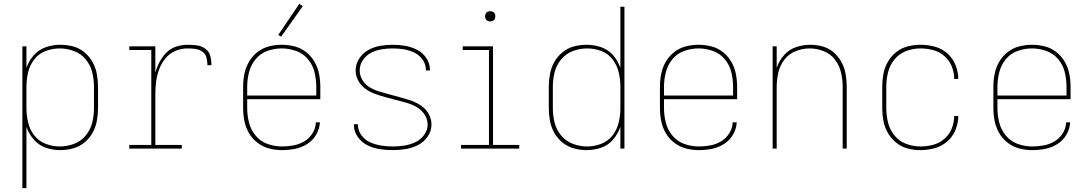

<svg xmlns="http://www.w3.org/2000/svg" viewBox="-20 -770 5656 995"><path d="M96 205H117V-113Q129 -77 155 -47Q181 -17 217.5 -4.5Q254 8 292 8Q326 8 358.5 -1Q391 -10 417 -31Q443 -52 459.5 -81.5Q476 -111 482 -144Q488 -177 488 -210V-320Q488 -353 482 -386Q476 -419 459.5 -448.5Q443 -478 417 -499.5Q391 -521 358.5 -529.5Q326 -538 292 -538Q254 -538 217.5 -525.5Q181 -513 155 -483.5Q129 -454 117 -418V-530H96ZM289 -11Q252 -11 216 -25Q180 -39 157 -69Q134 -99 125.5 -136Q117 -173 117 -210V-320Q117 -358 125.5 -394.5Q134 -431 157 -461.5Q180 -492 216 -505.5Q252 -519 289 -519Q327 -519 363.5 -505.5Q400 -492 424.5 -462Q449 -432 458 -395Q467 -358 467 -320V-210Q467 -172 458 -135Q449 -98 424.5 -68Q400 -38 363.5 -24.5Q327 -11 289 -11Z M650 0H922V-19H785V-281Q785 -314 789 -346.5Q793 -379 804.5 -410Q816 -441 837 -467Q858 -493 888.5 -506Q919 -519 952 -519Q972 -519 992 -516.5Q1012 -514 1028.5 -502.5Q1045 -491 1050 -471Q1055 -451 1055 -432H1076Q1076 -456 1070 -479.5Q1064 -503 1044 -517.5Q1024 -532 1000 -535Q976 -538 952 -538Q922 -538 893 -528.5Q864 -519 842.5 -497.5Q821 -476 807 -449Q793 -422 785 -393V-530H650V-511H764V-19H650Z M1441 8Q1475 8 1508.5 1.5Q1542 -5 1571.5 -23.5Q1601 -42 1618.5 -72Q1636 -102 1638 -136H1617Q1616 -106 1599.5 -79.5Q1583 -53 1557 -37.5Q1531 -22 1501 -16.5Q1471 -11 1441 -11Q1403 -11 1366.5 -24Q1330 -37 1305 -67Q1280 -97 1270.5 -134.5Q1261 -172 1261 -210V-256H1640V-320Q1640 -354 1633.5 -387Q1627 -420 1610 -449.5Q1593 -479 1566.5 -500Q1540 -521 1507 -529.5Q1474 -538 1440 -538Q1406 -538 1373.5 -529.5Q1341 -521 1314 -500Q1287 -479 1270 -449.5Q1253 -420 1246.5 -387Q1240 -354 1240 -320V-210Q1240 -176 1246.5 -143Q1253 -110 1270 -80.5Q1287 -51 1314.5 -30Q1342 -9 1375 -0.5Q1408 8 1441 8ZM1261 -275V-320Q1261 -358 1270.5 -395.5Q1280 -433 1304.5 -463Q1329 -493 1365.5 -506Q1402 -519 1440 -519Q1478 -519 1514.5 -506Q1551 -493 1576 -463Q1601 -433 1610 -395.5Q1619 -358 1619 -320V-275ZM1437 -580 1549 -738 1531 -750 1422 -589Z M2015 8Q2049 8 2082.5 2.5Q2116 -3 2146.5 -18.5Q2177 -34 2196.5 -62.5Q2216 -91 2216 -125Q2216 -153 2202 -178.5Q2188 -204 2165 -220.5Q2142 -237 2115.5 -246.5Q2089 -256 2061.5 -263.5Q2034 -271 2007 -278.5Q1980 -286 1953 -293.5Q1926 -301 1901 -314.5Q1876 -328 1860 -352.5Q1844 -377 1844 -405Q1844 -434 1861 -459Q1878 -484 1904 -497Q1930 -510 1958.5 -514.5Q1987 -519 2016 -519Q2044 -519 2072.5 -514.5Q2101 -510 2127 -497.5Q2153 -485 2170 -461Q2187 -437 2187 -408V-405H2208V-409Q2208 -441 2189.5 -469Q2171 -497 2141.5 -512Q2112 -527 2080 -532.5Q2048 -538 2016 -538Q1983 -538 1950.5 -532.5Q1918 -527 1889 -511Q1860 -495 1841.5 -466.5Q1823 -438 1823 -405Q1823 -377 1837 -351.5Q1851 -326 1874 -309.5Q1897 -293 1923.5 -283.5Q1950 -274 1977 -266.5Q2004 -259 2031.5 -252Q2059 -245 2086 -237.5Q2113 -230 2138 -216Q2163 -202 2179.5 -177.5Q2196 -153 2196 -125Q2196 -95 2177.5 -70Q2159 -45 2131.5 -32.5Q2104 -20 2074.5 -15.5Q2045 -11 2015 -11Q1986 -11 1956.5 -15.5Q1927 -20 1899.5 -32Q1872 -44 1853.5 -68.5Q1835 -93 1835 -123V-126H1814V-122Q1814 -89 1834 -60.5Q1854 -32 1884.5 -17Q1915 -2 1948.5 3Q1982 8 2015 8Z M2369 0H2671V-19H2535V-530H2378V-511H2514V-19H2369ZM2520 -659Q2527 -659 2534 -662Q2541 -665 2544 -671.5Q2547 -678 2547 -685Q2547 -692 2544 -699Q2541 -706 2534 -709Q2527 -712 2520 -712Q2513 -712 2506.5 -709Q2500 -706 2497 -699Q2494 -692 2494 -685Q2494 -678 2497 -671.5Q2500 -665 2506.5 -662Q2513 -659 2520 -659Z M3020 8Q3058 8 3095 -4.5Q3132 -17 3157.5 -47Q3183 -77 3195 -113V0H3216V-735H3195V-418Q3183 -454 3157.5 -483.5Q3132 -513 3095 -525.5Q3058 -538 3020 -538Q2987 -538 2954.5 -529.5Q2922 -521 2895.5 -499.5Q2869 -478 2852.5 -448.5Q2836 -419 2830 -386Q2824 -353 2824 -320V-210Q2824 -177 2830 -144Q2836 -111 2852.5 -81.5Q2869 -52 2895.5 -31Q2922 -10 2954.5 -1Q2987 8 3020 8ZM3023 -11Q2985 -11 2949 -24.5Q2913 -38 2888 -68Q2863 -98 2854 -135Q2845 -172 2845 -210V-320Q2845 -358 2854 -395Q2863 -432 2888 -462Q2913 -492 2949 -505.5Q2985 -519 3023 -519Q3061 -519 3096.5 -505.5Q3132 -492 3155 -461.5Q3178 -431 3186.5 -394.5Q3195 -358 3195 -320V-210Q3195 -173 3186.5 -136Q3178 -99 3155 -69Q3132 -39 3096.5 -25Q3061 -11 3023 -11Z M3601 8Q3635 8 3668.5 1.5Q3702 -5 3731.5 -23.5Q3761 -42 3778.5 -72Q3796 -102 3798 -136H3777Q3776 -106 3759.5 -79.5Q3743 -53 3717 -37.5Q3691 -22 3661 -16.5Q3631 -11 3601 -11Q3563 -11 3526.5 -24Q3490 -37 3465 -67Q3440 -97 3430.5 -134.5Q3421 -172 3421 -210V-256H3800V-320Q3800 -354 3793.5 -387Q3787 -420 3770 -449.5Q3753 -479 3726.5 -500Q3700 -521 3667 -529.5Q3634 -538 3600 -538Q3566 -538 3533.5 -529.5Q3501 -521 3474 -500Q3447 -479 3430 -449.5Q3413 -420 3406.5 -387Q3400 -354 3400 -320V-210Q3400 -176 3406.5 -143Q3413 -110 3430 -80.5Q3447 -51 3474.5 -30Q3502 -9 3535 -0.5Q3568 8 3601 8ZM3421 -275V-320Q3421 -358 3430.5 -395.5Q3440 -433 3464.5 -463Q3489 -493 3525.5 -506Q3562 -519 3600 -519Q3638 -519 3674.5 -506Q3711 -493 3736 -463Q3761 -433 3770 -395.5Q3779 -358 3779 -320V-275Z M3984 0H4005V-320Q4005 -357 4013.5 -394Q4022 -431 4045 -461Q4068 -491 4103.5 -505Q4139 -519 4176 -519Q4213 -519 4248.5 -505Q4284 -491 4307 -461Q4330 -431 4338.5 -394Q4347 -357 4347 -320V0H4368V-320Q4368 -353 4362.5 -385.5Q4357 -418 4341.5 -447Q4326 -476 4301 -498Q4276 -520 4244 -529Q4212 -538 4180 -538Q4141 -538 4104.5 -525.5Q4068 -513 4042.5 -483.5Q4017 -454 4005 -418V-530H3984Z M4750 8Q4787 8 4823.5 -2Q4860 -12 4888.5 -36.5Q4917 -61 4931.5 -96.5Q4946 -132 4946 -169H4925Q4925 -136 4912.5 -104.5Q4900 -73 4874 -50.5Q4848 -28 4815.5 -19.5Q4783 -11 4750 -11Q4712 -11 4676 -24.5Q4640 -38 4615.5 -68Q4591 -98 4582 -135Q4573 -172 4573 -210V-320Q4573 -358 4582 -395Q4591 -432 4615.5 -462Q4640 -492 4676 -505.5Q4712 -519 4750 -519Q4783 -519 4815.5 -510.5Q4848 -502 4874 -479.5Q4900 -457 4912.5 -425.5Q4925 -394 4925 -361H4946Q4946 -398 4931.5 -433.5Q4917 -469 4888.5 -494Q4860 -519 4823.5 -528.5Q4787 -538 4750 -538Q4716 -538 4683.5 -529.5Q4651 -521 4624.5 -500Q4598 -479 4581 -449.5Q4564 -420 4558 -387Q4552 -354 4552 -320V-210Q4552 -177 4558 -144Q4564 -111 4581 -81.5Q4598 -52 4624.5 -30.5Q4651 -9 4683.5 -0.5Q4716 8 4750 8Z M5329 8Q5363 8 5396.5 1.5Q5430 -5 5459.5 -23.5Q5489 -42 5506.5 -72Q5524 -102 5526 -136H5505Q5504 -106 5487.5 -79.5Q5471 -53 5445 -37.5Q5419 -22 5389 -16.5Q5359 -11 5329 -11Q5291 -11 5254.5 -24Q5218 -37 5193 -67Q5168 -97 5158.5 -134.5Q5149 -172 5149 -210V-256H5528V-320Q5528 -354 5521.5 -387Q5515 -420 5498 -449.5Q5481 -479 5454.5 -500Q5428 -521 5395 -529.5Q5362 -538 5328 -538Q5294 -538 5261.5 -529.5Q5229 -521 5202 -500Q5175 -479 5158 -449.5Q5141 -420 5134.5 -387Q5128 -354 5128 -320V-210Q5128 -176 5134.5 -143Q5141 -110 5158 -80.5Q5175 -51 5202.5 -30Q5230 -9 5263 -0.5Q5296 8 5329 8ZM5149 -275V-320Q5149 -358 5158.5 -395.5Q5168 -433 5192.5 -463Q5217 -493 5253.5 -506Q5290 -519 5328 -519Q5366 -519 5402.5 -506Q5439 -493 5464 -463Q5489 -433 5498 -395.5Q5507 -358 5507 -320V-275Z"/></svg>

Font: Iosevka Sparkle Thin
Style: Regular
Weight: 100
Designer: Belleve Invis
Foundry: Belleve Invis
Version: Version 4.5.0; ttfautohint (v1.8.3)